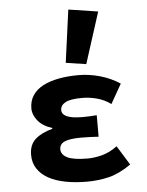

<svg xmlns="http://www.w3.org/2000/svg" viewBox="-57 -876 714 934"><g transform="rotate(-5 300.0 -409.0)"><path d="M330 12Q272 12 224 2.5Q176 -7 142 -26Q108 -45 89 -74Q70 -103 70 -141Q70 -191 100.5 -218Q131 -245 184 -259V-263Q137 -278 114 -307Q91 -336 91 -366Q91 -403 109 -430Q127 -457 159 -474Q191 -491 235.5 -499.5Q280 -508 333 -508Q386 -508 438.5 -493Q491 -478 535 -449L481 -354Q449 -377 413 -386.5Q377 -396 341 -396Q284 -396 259.5 -382.5Q235 -369 235 -346Q235 -303 335 -303Q369 -303 405 -306V-201Q361 -204 319 -204Q265 -204 239.5 -193Q214 -182 214 -156Q214 -130 244 -115Q274 -100 344 -100Q375 -100 412.5 -109.5Q450 -119 488 -147L546 -53Q489 -13 437.5 -0.5Q386 12 330 12ZM376 -558 277 -573 312 -830 456 -808Z"/></g></svg>

Font: Source Code Pro
Style: Bold
Weight: 700
Monospace: yes
Designer: Paul D. Hunt, Teo Tuominen
Foundry: Adobe Systems Incorporated
Version: Version 2.030;PS 1.000;hotconv 16.6.51;makeotf.lib2.5.65220